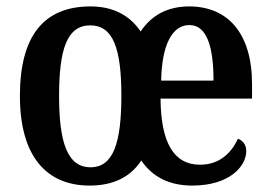

<svg xmlns="http://www.w3.org/2000/svg" viewBox="-20 -568 843 598"><path d="M259 10C332 10 386 -16 420 -68C455 -17 507 10 579 10C695 10 747 -50 747 -98C747 -118 735 -131 721 -136C701 -92 664 -55 603 -55C520 -55 481 -126 480 -261H765V-306C765 -464 690 -548 569 -548C503 -548 452 -521 418 -470C383 -522 330 -548 262 -548C117 -548 42 -457 42 -269C42 -81 125 10 259 10ZM645 -317H482C484 -428 516 -490 570 -490C624 -490 645 -423 645 -317ZM262 -47C190 -47 164 -124 164 -269C164 -415 189 -489 261 -489C332 -489 358 -418 358 -270C358 -123 333 -47 262 -47Z"/></svg>

Font: Noto Serif Devanagari Condensed SemiBold
Style: Regular
Weight: 600
Width: 3
Designer: Universal Thirst, Indian Type Foundry and the Monotype Design Team
Foundry: Monotype Imaging Inc.
Version: Version 2.004